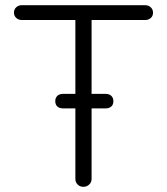

<svg xmlns="http://www.w3.org/2000/svg" viewBox="-20 -720 644 740"><path d="M386.8 -302.2H223.2Q209.2 -302.2 201.1 -309.5Q193 -316.8 193 -330.5Q193 -343 201.1 -350.6Q209.2 -358.2 223.2 -358.2H386.8Q400.8 -358.2 408.9 -350.6Q417 -343 417 -329.8Q417 -316.8 408.9 -309.5Q400.8 -302.2 386.8 -302.2ZM301.5 0Q287.8 0 279.1 -8.9Q270.5 -17.8 270.5 -30.2V-667.2H333V-30.2Q333 -17.8 323.9 -8.9Q314.8 0 301.5 0ZM539.5 -642.8H64Q51.5 -642.8 42.6 -650.9Q33.8 -659 33.8 -671.5Q33.8 -684 42.6 -692Q51.5 -700 64 -700H539.5Q552 -700 560.9 -691.9Q569.8 -683.8 569.8 -671.2Q569.8 -658 560.9 -650.4Q552 -642.8 539.5 -642.8Z"/></svg>

Font: Quicksand Variable Light
Style: Regular
Weight: 300
Designer: Andrew Paglinawan
Foundry: Andrew Paglinawan
Version: Version 3.004